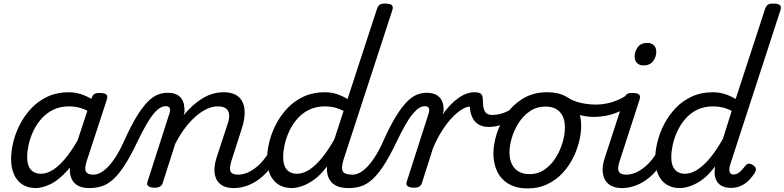

<svg xmlns="http://www.w3.org/2000/svg" viewBox="-20 -1035 4388 1074"><path d="M180 17Q137 17 106 -2.5Q75 -22 58.5 -59Q42 -96 42 -146Q42 -190 54.5 -241Q67 -292 92.5 -341Q118 -390 156.5 -430.5Q195 -471 247 -495Q299 -519 365 -519Q408 -519 449 -502.5Q490 -486 523 -461L509 -392Q467 -420 433.5 -430Q400 -440 367 -440Q316 -440 277.5 -421Q239 -402 211 -370Q183 -338 165.5 -300Q148 -262 140 -224.5Q132 -187 132 -157Q132 -126 140.5 -105.5Q149 -85 166.5 -74Q184 -63 208 -63Q244 -63 281 -88Q318 -113 355 -160.5Q392 -208 427 -273L449 -229Q405 -134 356 -80Q307 -26 261.5 -4.5Q216 17 180 17ZM478 17Q441 17 417 4Q393 -9 381.5 -32.5Q370 -56 370.5 -86.5Q371 -117 382 -152L491 -483Q498 -503 507.5 -509Q517 -515 536 -515Q567 -515 575.5 -505.5Q584 -496 577 -476L468 -143Q451 -95 460 -76.5Q469 -58 501 -58Q515 -58 521 -46.5Q527 -35 525 -20.5Q523 -6 511 5.5Q499 17 478 17Z M481 17Q470 17 467 5.5Q464 -6 468 -20.5Q472 -35 481.5 -46.5Q491 -58 503 -58Q519 -58 538.5 -67Q558 -76 579.5 -97Q601 -118 625 -154Q649 -190 674 -246Q713 -333 746 -386Q779 -439 808 -467.5Q837 -496 863.5 -506Q890 -516 916 -516Q927 -516 930 -504.5Q933 -493 931 -478.5Q929 -464 922.5 -452.5Q916 -441 906 -441Q890 -441 873.5 -430.5Q857 -420 838 -397Q819 -374 797 -335.5Q775 -297 748 -241Q709 -159 675.5 -108Q642 -57 610.5 -29.5Q579 -2 547.5 7.5Q516 17 481 17Z M1287 17Q1250 17 1226 4Q1202 -9 1190.5 -32.5Q1179 -56 1179.5 -86.5Q1180 -117 1191 -152L1254 -344Q1264 -374 1261.5 -395.5Q1259 -417 1243.5 -428.5Q1228 -440 1198 -440Q1168 -440 1136 -425Q1104 -410 1072.5 -382Q1041 -354 1012.5 -315.5Q984 -277 960 -230L890 -11Q886 2 875.5 8.5Q865 15 842 15Q826 15 812.5 8Q799 1 805 -18L927 -398Q934 -419 929.5 -430Q925 -441 907 -441Q893 -441 887 -452.5Q881 -464 882 -478.5Q883 -493 892.5 -504.5Q902 -516 917 -516Q945 -516 964 -508Q983 -500 994 -485Q1005 -470 1009 -450Q1013 -430 1012 -408L1007 -390Q1032 -421 1058.5 -444.5Q1085 -468 1113 -485Q1141 -502 1170.5 -510.5Q1200 -519 1230 -519Q1286 -519 1315 -493Q1344 -467 1348 -420Q1352 -373 1331 -311L1277 -143Q1261 -95 1269.5 -76.5Q1278 -58 1311 -58Q1325 -58 1330.5 -46.5Q1336 -35 1334 -20.5Q1332 -6 1320 5.5Q1308 17 1287 17Z M1288 17Q1274 17 1267.5 5.5Q1261 -6 1263.5 -20.5Q1266 -35 1278 -46.5Q1290 -58 1311 -58Q1337 -58 1363.5 -69Q1390 -80 1416 -101.5Q1442 -123 1464 -153Q1486 -183 1503 -220Q1508 -235 1520.5 -234.5Q1533 -234 1542.5 -224.5Q1552 -215 1548 -201Q1530 -150 1502 -109.5Q1474 -69 1440 -41Q1406 -13 1367 2Q1328 17 1288 17Z M1612 17Q1569 17 1538 -2.5Q1507 -22 1490.5 -59Q1474 -96 1474 -146Q1474 -190 1486.5 -241Q1499 -292 1524.5 -341Q1550 -390 1588.5 -430.5Q1627 -471 1679 -495Q1731 -519 1797 -519Q1831 -519 1863 -509Q1895 -499 1924 -481L2088 -983Q2095 -1003 2104.5 -1009Q2114 -1015 2133 -1015Q2164 -1015 2172.5 -1005.5Q2181 -996 2174 -976L1902 -143Q1887 -95 1897.5 -76.5Q1908 -58 1952 -58Q1964 -58 1969.5 -46.5Q1975 -35 1972.5 -20.5Q1970 -6 1959 5.5Q1948 17 1929 17Q1894 17 1870.5 8Q1847 -1 1833.5 -16.5Q1820 -32 1814 -52Q1808 -72 1809 -93L1808 -103Q1774 -57 1738 -31Q1702 -5 1669.5 6Q1637 17 1612 17ZM1640 -63Q1675 -63 1710 -85.5Q1745 -108 1780.5 -151.5Q1816 -195 1850 -255L1902 -415Q1873 -429 1848 -434.5Q1823 -440 1798 -440Q1748 -440 1709 -421Q1670 -402 1642.5 -370Q1615 -338 1597.5 -300Q1580 -262 1572 -224.5Q1564 -187 1564 -157Q1564 -126 1572.5 -105.5Q1581 -85 1598.5 -74Q1616 -63 1640 -63Z M1931 17Q1920 17 1917 5.5Q1914 -6 1918 -20.5Q1922 -35 1931.5 -46.5Q1941 -58 1953 -58Q1969 -58 1988.5 -67Q2008 -76 2029.5 -97Q2051 -118 2075 -154Q2099 -190 2124 -246Q2163 -333 2196 -386Q2229 -439 2258 -467.5Q2287 -496 2313.5 -506Q2340 -516 2366 -516Q2377 -516 2380 -504.5Q2383 -493 2381 -478.5Q2379 -464 2372.5 -452.5Q2366 -441 2356 -441Q2340 -441 2323.5 -430.5Q2307 -420 2288 -397Q2269 -374 2247 -335.5Q2225 -297 2198 -241Q2159 -159 2125.5 -108Q2092 -57 2060.5 -29.5Q2029 -2 1997.5 7.5Q1966 17 1931 17Z M2292 15Q2276 15 2262.5 8Q2249 1 2255 -18L2377 -398Q2384 -419 2379 -430Q2374 -441 2357 -441Q2342 -441 2336 -452.5Q2330 -464 2331.5 -478.5Q2333 -493 2342 -504.5Q2351 -516 2367 -516Q2395 -516 2414 -507.5Q2433 -499 2444 -484Q2455 -469 2459 -450Q2463 -431 2461 -411L2456 -394Q2477 -425 2499.5 -448Q2522 -471 2544.5 -487Q2567 -503 2589.5 -511Q2612 -519 2633 -519Q2652 -519 2658.5 -507Q2665 -495 2661 -479Q2657 -463 2644.5 -451Q2632 -439 2611 -439Q2590 -439 2563 -422.5Q2536 -406 2507 -375Q2478 -344 2451 -301Q2424 -258 2402 -206L2340 -11Q2336 2 2325.5 8.5Q2315 15 2292 15Z M2712 -325Q2680 -325 2656.5 -339Q2633 -353 2620.5 -381.5Q2608 -410 2608 -448L2634 -519Q2659 -519 2670 -510.5Q2681 -502 2681 -474Q2681 -444 2686.5 -425.5Q2692 -407 2703.5 -399.5Q2715 -392 2734 -392Q2755 -392 2777.5 -397.5Q2800 -403 2822.5 -414.5Q2845 -426 2865 -445Q2873 -453 2879.5 -446.5Q2886 -440 2888.5 -429Q2891 -418 2885 -413Q2854 -380 2826.5 -360.5Q2799 -341 2771.5 -333Q2744 -325 2712 -325Z M2931 19Q2869 19 2826 -6Q2783 -31 2761.5 -75.5Q2740 -120 2740 -176Q2740 -229 2759 -288.5Q2778 -348 2815.5 -400.5Q2853 -453 2909.5 -486Q2966 -519 3041 -519Q3103 -519 3145.5 -495.5Q3188 -472 3209.5 -429.5Q3231 -387 3231 -331Q3231 -291 3219.5 -243.5Q3208 -196 3184.5 -149.5Q3161 -103 3125 -65Q3089 -27 3040.5 -4Q2992 19 2931 19ZM2941 -61Q2990 -61 3027 -87Q3064 -113 3089 -153.5Q3114 -194 3127 -238.5Q3140 -283 3140 -321Q3140 -360 3127 -386Q3114 -412 3090 -425.5Q3066 -439 3033 -439Q2983 -439 2945 -413.5Q2907 -388 2881.5 -348Q2856 -308 2843 -264Q2830 -220 2830 -183Q2830 -144 2843.5 -116.5Q2857 -89 2882 -75Q2907 -61 2941 -61Z M3303 -381Q3261 -381 3217 -393Q3173 -405 3127 -435Q3114 -442 3112.5 -454Q3111 -466 3116.5 -477Q3122 -488 3131 -493.5Q3140 -499 3148 -494Q3184 -470 3226.5 -460Q3269 -450 3315 -450Q3344 -450 3375.5 -456.5Q3407 -463 3437 -476Q3467 -489 3489 -506Q3499 -513 3508 -509Q3517 -505 3522 -495Q3527 -485 3526.5 -473.5Q3526 -462 3518 -455Q3478 -426 3440 -409.5Q3402 -393 3367.5 -387Q3333 -381 3303 -381Z M3460 17Q3423 17 3398.5 4Q3374 -9 3362.5 -32.5Q3351 -56 3351 -86Q3351 -116 3363 -152L3471 -483Q3478 -503 3487.5 -509Q3497 -515 3516 -515Q3547 -515 3555.5 -505.5Q3564 -496 3557 -476L3449 -143Q3432 -95 3441 -76.5Q3450 -58 3483 -58Q3497 -58 3503 -46.5Q3509 -35 3506.5 -20.5Q3504 -6 3492.5 5.5Q3481 17 3460 17ZM3578 -669Q3558 -669 3544 -682Q3530 -695 3530 -720Q3530 -747 3547.5 -771Q3565 -795 3602 -795Q3623 -795 3637 -782.5Q3651 -770 3651 -744Q3651 -717 3633.5 -693Q3616 -669 3578 -669Z M3459 17Q3445 17 3438.5 5.5Q3432 -6 3434.5 -20.5Q3437 -35 3449 -46.5Q3461 -58 3482 -58Q3508 -58 3534.5 -69Q3561 -80 3587 -101.5Q3613 -123 3635 -153Q3657 -183 3674 -220Q3679 -235 3691.5 -234.5Q3704 -234 3713.5 -224.5Q3723 -215 3719 -201Q3701 -150 3673 -109.5Q3645 -69 3611 -41Q3577 -13 3538 2Q3499 17 3459 17Z M3783 17Q3740 17 3709 -2.5Q3678 -22 3661.5 -59Q3645 -96 3645 -146Q3645 -190 3657.5 -241Q3670 -292 3695.5 -341Q3721 -390 3759.5 -430.5Q3798 -471 3850 -495Q3902 -519 3968 -519Q4002 -519 4034 -509Q4066 -499 4095 -481L4259 -983Q4266 -1003 4275.5 -1009Q4285 -1015 4304 -1015Q4335 -1015 4343.5 -1005.5Q4352 -996 4345 -976L4066 -119Q4057 -90 4061 -74.5Q4065 -59 4083 -59Q4097 -59 4108.5 -66Q4120 -73 4130 -84.5Q4140 -96 4149 -107Q4155 -116 4165 -119Q4175 -122 4191 -112Q4207 -102 4208 -91.5Q4209 -81 4203 -70Q4190 -48 4170.5 -28Q4151 -8 4126 4Q4101 16 4070 16Q4036 16 4014 3Q3992 -10 3983 -35.5Q3974 -61 3979 -97Q3979 -100 3979 -100.5Q3979 -101 3979 -103Q3945 -57 3909.5 -31Q3874 -5 3841 6Q3808 17 3783 17ZM3735 -157Q3735 -126 3743.5 -105.5Q3752 -85 3769.5 -74Q3787 -63 3811 -63Q3846 -63 3882 -86.5Q3918 -110 3954 -154Q3990 -198 4024 -259L4073 -415Q4045 -429 4020 -434.5Q3995 -440 3969 -440Q3919 -440 3880 -421Q3841 -402 3813.5 -370Q3786 -338 3768.5 -300Q3751 -262 3743 -224.5Q3735 -187 3735 -157Z"/></svg>

Font: Playwrite MX
Style: Regular
Weight: 400
Designer: Veronika Burian, José Scaglione
Foundry: TypeTogether
Version: Version 1.002